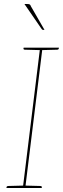

<svg xmlns="http://www.w3.org/2000/svg" viewBox="-20 -938 314 958"><path d="M94 0 180 -700H192L106 0ZM12 0 13 -5Q13 -7 15.5 -8.5Q18 -10 20 -10L97 -12V0ZM103 0 105 -12 182 -10Q184 -10 186.5 -8.5Q189 -7 189 -5L188 0ZM183 -700 180 -688 104 -690Q101 -690 99 -691.5Q97 -693 97 -695L98 -700ZM274 -700 273 -695Q273 -693 270.5 -691.5Q268 -690 266 -690L188 -688L189 -700ZM102 -918H115Q124 -918 128 -916Q132 -914 134 -907L202 -789H195Q193 -789 191 -790Q189 -791 188 -793Z"/></svg>

Font: Aleo Thin
Style: Italic
Weight: 250
Italic angle: -7°
Designer: Alessio Laiso
Foundry: Alessio Laiso
Version: Version 2.001;gftools[0.9.29]